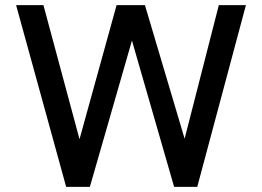

<svg xmlns="http://www.w3.org/2000/svg" viewBox="-20 -731 1025 751"><path d="M43 -710.9H149.9L291 -186.5L436 -710.9H546.9L702.1 -188.5L835.9 -710.9H941.9L751.5 0H661.1L496.1 -572.3L331.5 0H238.8Z"/></svg>

Font: Monda Medium
Style: Regular
Weight: 500
Designer: Vernon Adams
Foundry: Vernon Adams
Version: Version 2.200